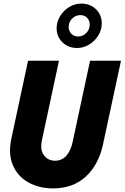

<svg xmlns="http://www.w3.org/2000/svg" viewBox="-20 -1038 693 1068"><path d="M275 10Q198 10 138.5 -23Q79 -56 52 -118Q25 -180 43 -266L136 -700H308L213 -257Q202 -203 225 -173.5Q248 -144 286 -144Q325 -144 349.5 -172.5Q374 -201 384 -248L481 -700H653L553 -235Q528 -120 456.5 -55Q385 10 275 10ZM409 -771Q360 -771 327.5 -802.5Q295 -834 295 -881Q295 -917 314.5 -948.5Q334 -980 365 -999Q396 -1018 432 -1018Q482 -1018 514 -986.5Q546 -955 546 -908Q546 -872 527 -841Q508 -810 476.5 -790.5Q445 -771 409 -771ZM414 -835Q441 -835 460 -854.5Q479 -874 479 -901Q479 -924 464.5 -939Q450 -954 427 -954Q400 -954 381 -934.5Q362 -915 362 -888Q362 -865 377 -850Q392 -835 414 -835Z"/></svg>

Font: Red Hat Mono
Style: Bold Italic
Weight: 700
Italic angle: -12°
Monospace: yes
Designer: Pentagram, MCKL
Foundry: Pentagram, MCKL
Version: Version 1.023; ttfautohint (v1.8.3)